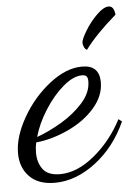

<svg xmlns="http://www.w3.org/2000/svg" viewBox="-61 -602 484 684"><g transform="rotate(-5 180.5 -260.5)"><path d="M-14 -72Q-14 -131 25 -199Q64 -267 123.5 -313.5Q183 -360 240 -360Q302 -360 302 -299Q302 -250 265 -207.5Q228 -165 170 -138Q112 -111 54 -105Q50 -88 50 -69Q50 -33 68 -9Q86 15 129 15Q190 15 252 -36Q314 -87 353 -162L365 -153Q325 -64 254 -10Q183 44 108 44Q49 44 17.5 11.5Q-14 -21 -14 -72ZM258 -306Q258 -318 253.5 -323.5Q249 -329 237 -329Q206 -329 169.5 -298Q133 -267 102.5 -219Q72 -171 59 -124Q101 -139 147 -166Q193 -193 225.5 -229.5Q258 -266 258 -306ZM249 -444Q249 -456 267.5 -486.5Q286 -517 310.5 -541Q335 -565 353 -565Q372 -565 375 -534Q301 -470 263 -418Q256 -421 252.5 -429.5Q249 -438 249 -444Z"/></g></svg>

Font: Dancing Script
Style: Regular
Weight: 400
Designer: Pablo Impallari
Foundry: Pablo Impallari
Version: Version 2.000